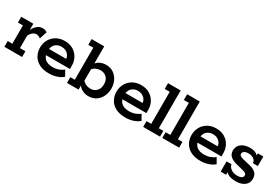

<svg xmlns="http://www.w3.org/2000/svg" viewBox="46 -1399 3222 2226"><g transform="rotate(30 1657.5 -286.5)"><path d="M21 0V-77H83V-322H16V-399H178V-284L168 -294Q193 -352 226 -380.5Q259 -409 298 -409Q332 -409 361 -391L328 -289Q314 -301 300 -306.5Q286 -312 273 -312Q245 -312 222 -293Q199 -274 185 -241V-77H258V0Z M620 10Q542 10 489 -18Q436 -46 409.5 -94Q383 -142 383 -200Q383 -258 409 -305Q435 -352 483 -380.5Q531 -409 596 -409Q662 -409 709.5 -380.5Q757 -352 782.5 -305Q808 -258 808 -200V-157H439V-237H711Q711 -259 697.5 -280.5Q684 -302 658.5 -317Q633 -332 596 -332Q559 -332 533.5 -316.5Q508 -301 494.5 -277Q481 -253 481 -228V-200Q481 -143 516 -109Q551 -75 623 -75Q665 -75 702 -88.5Q739 -102 763 -124L805 -51Q774 -23 725 -6.5Q676 10 620 10Z M1146 10Q1104 10 1065.5 -10Q1027 -30 1007 -67L1014 -73V0H859V-77H919V-506H852V-583H1021V-332H1007Q1027 -370 1065.5 -389.5Q1104 -409 1146 -409Q1210 -409 1252.5 -378.5Q1295 -348 1316.5 -300.5Q1338 -253 1338 -200Q1338 -147 1316.5 -99Q1295 -51 1252.5 -20.5Q1210 10 1146 10ZM1126 -77Q1173 -77 1206 -109Q1239 -141 1239 -200Q1239 -259 1206 -290.5Q1173 -322 1126 -322Q1096 -322 1067.5 -310.5Q1039 -299 1016 -270L1021 -308V-87L1016 -129Q1039 -101 1067.5 -89Q1096 -77 1126 -77Z M1643 10Q1565 10 1512 -18Q1459 -46 1432.5 -94Q1406 -142 1406 -200Q1406 -258 1432 -305Q1458 -352 1506 -380.5Q1554 -409 1619 -409Q1685 -409 1732.5 -380.5Q1780 -352 1805.5 -305Q1831 -258 1831 -200V-157H1462V-237H1734Q1734 -259 1720.5 -280.5Q1707 -302 1681.5 -317Q1656 -332 1619 -332Q1582 -332 1556.5 -316.5Q1531 -301 1517.5 -277Q1504 -253 1504 -228V-200Q1504 -143 1539 -109Q1574 -75 1646 -75Q1688 -75 1725 -88.5Q1762 -102 1786 -124L1828 -51Q1797 -23 1748 -6.5Q1699 10 1643 10Z M1879 0V-77H1942V-506H1875V-583H2044V-77H2104V0Z M2135 0V-77H2198V-506H2131V-583H2300V-77H2360V0Z M2648 10Q2570 10 2517 -18Q2464 -46 2437.5 -94Q2411 -142 2411 -200Q2411 -258 2437 -305Q2463 -352 2511 -380.5Q2559 -409 2624 -409Q2690 -409 2737.5 -380.5Q2785 -352 2810.5 -305Q2836 -258 2836 -200V-157H2467V-237H2739Q2739 -259 2725.5 -280.5Q2712 -302 2686.5 -317Q2661 -332 2624 -332Q2587 -332 2561.5 -316.5Q2536 -301 2522.5 -277Q2509 -253 2509 -228V-200Q2509 -143 2544 -109Q2579 -75 2651 -75Q2693 -75 2730 -88.5Q2767 -102 2791 -124L2833 -51Q2802 -23 2753 -6.5Q2704 10 2648 10Z M3123 10Q3051 10 3014.5 -13.5Q2978 -37 2965 -76L2989 -83V0H2916V-137H2981Q2987 -111 3004.5 -92.5Q3022 -74 3048 -64.5Q3074 -55 3104 -55Q3144 -55 3162.5 -68Q3181 -81 3181 -101Q3181 -114 3169.5 -125Q3158 -136 3122 -145L3030 -168Q2977 -182 2946.5 -209.5Q2916 -237 2916 -284Q2916 -323 2936 -351.5Q2956 -380 2992.5 -395Q3029 -410 3076 -410Q3132 -410 3164 -388.5Q3196 -367 3207 -331L3184 -330V-399H3257V-272H3192Q3189 -297 3175 -313Q3161 -329 3139.5 -337Q3118 -345 3094 -345Q3056 -345 3036.5 -332Q3017 -319 3017 -299Q3017 -282 3030 -272.5Q3043 -263 3074 -255L3166 -233Q3222 -220 3252 -192.5Q3282 -165 3282 -113Q3282 -75 3262 -47.5Q3242 -20 3206.5 -5Q3171 10 3123 10Z"/></g></svg>

Font: Rokkitt SemiBold SemiBold
Style: Regular
Weight: 600
Version: Version 3.103